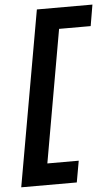

<svg xmlns="http://www.w3.org/2000/svg" viewBox="-57 -754 528 902"><g transform="rotate(-5 207.0 -303.0)"><path d="M6 110H268L286 9H138L248 -616H397L414 -716H152Z"/></g></svg>

Font: Uncut Sans Semibold
Style: Italic
Weight: 600
Italic angle: -10°
Designer: Kasper Nordkvist
Foundry: Uncut Type
Version: Version 1.111;FEAKit 1.0